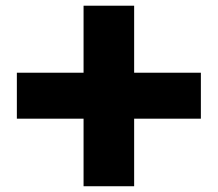

<svg xmlns="http://www.w3.org/2000/svg" viewBox="-20 -625 765 673"><path d="M272.9 27.8V-209H39.1V-370.1H272.9V-605H450.2V-370.1H684.1V-209H450.2V27.8Z"/></svg>

Font: Mattone
Style: Bold
Weight: 700
Width: 6
Designer: Nunzio Mazzaferro
Foundry: Collletttivo
Version: Version 2.000;Glyphs 3.2 (3217)